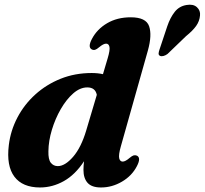

<svg xmlns="http://www.w3.org/2000/svg" viewBox="-20 -794 882 827"><path d="M617 -576.5 500.5 -163.5Q490 -126.5 493.5 -112.2Q497 -98 508.5 -98Q520 -98 538.5 -114Q549 -123 556 -124.8Q563 -126.5 570 -123.5Q588.5 -114 569.5 -78Q548 -36.5 505.2 -11.5Q462.5 13.5 415 13.5Q375 13.5 357.2 -6.5Q339.5 -26.5 339.5 -62Q339.5 -79 342 -99.5Q304 -41.5 255 -14Q206 13.5 152.5 13.5Q77 13.5 42 -33Q7 -79.5 18 -169Q25.5 -231.5 55 -287.8Q84.5 -344 132 -387Q179.5 -430 241.2 -454.8Q303 -479.5 375 -479.5Q401.5 -479.5 423.5 -474.5L443.5 -542Q454.5 -578.5 451.5 -592.2Q448.5 -606 437 -606Q425.5 -606 407 -590.5Q396.5 -581.5 389.5 -579.5Q382.5 -577.5 375.5 -581Q357 -590.5 376 -626.5Q398 -668.5 441.5 -694Q485 -719.5 543 -719.5Q609 -719.5 622.2 -681.2Q635.5 -643 617 -576.5ZM188.5 -142.5Q187.5 -107 199 -92.8Q210.5 -78.5 229 -78.5Q260 -78.5 294.8 -118.5Q329.5 -158.5 351.5 -232.5L397 -385.5Q390.5 -417.5 356 -417.5Q325 -417.5 295.5 -391.8Q266 -366 242 -324.5Q218 -283 203.5 -235Q189 -187 188.5 -142.5ZM700.5 -681Q713 -718 732.5 -742.8Q752 -767.5 783.5 -772.5Q812.5 -777.5 828.2 -763Q844 -748.5 841.5 -727Q839.5 -703 824.8 -682.2Q810 -661.5 781.5 -638.5L701.5 -561.5Q693.5 -555.5 684.5 -553Q675.5 -550.5 669 -553.5Q662.5 -557 663.2 -564.5Q664 -572 667 -580.5Z"/></svg>

Font: Fraunces 9pt
Style: Bold Italic
Weight: 700
Italic angle: -16°
Version: Version 1.000;[b76b70a41]